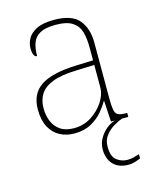

<svg xmlns="http://www.w3.org/2000/svg" viewBox="-115 -620 746 921"><g transform="rotate(-15 258.5 -160.0)"><path d="M197 10Q158 10 126 -6.5Q94 -23 75 -58Q56 -93 56 -146Q56 -225 112.5 -262Q169 -299 290 -303L373 -306V-371Q373 -414 364 -446.5Q355 -479 327 -498Q299 -517 242 -517Q193 -517 166 -502.5Q139 -488 129 -460.5Q119 -433 119 -395Q109 -395 103.5 -406Q98 -417 98 -441Q98 -462 110 -485.5Q122 -509 153.5 -525.5Q185 -542 242 -542Q330 -542 365.5 -499.5Q401 -457 401 -386V-110Q401 -73 404.5 -53.5Q408 -34 420 -27Q432 -20 459 -20H466V0H380L374 -104H372Q361 -83 338.5 -56Q316 -29 281 -9.5Q246 10 197 10ZM201 -15Q250 -15 288.5 -40Q327 -65 350 -101Q373 -137 373 -170V-283L287 -280Q209 -278 165 -261Q121 -244 102.5 -214.5Q84 -185 84 -145Q84 -111 95.5 -81.5Q107 -52 133 -33.5Q159 -15 201 -15ZM409 222Q360 222 333.5 194Q307 166 307 119Q307 91 320.5 66.5Q334 42 355.5 24Q377 6 400 0H435Q417 6 393 20Q369 34 351 57Q333 80 333 113Q333 162 357 180Q381 198 409 198Q425 198 437 195Q449 192 469 186V207Q459 211 449 214.5Q439 218 429 220Q419 222 409 222Z"/></g></svg>

Font: Noto Serif Ethiopic Thin
Style: Regular
Weight: 250
Version: Version 2.102